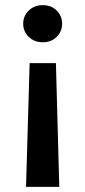

<svg xmlns="http://www.w3.org/2000/svg" viewBox="-20 -536 331 745"><path d="M146 -516Q179 -516 200 -495Q221 -474 221 -444Q221 -414 200 -393Q179 -372 146 -372Q113 -372 91.5 -393Q70 -414 70 -444Q70 -474 91.5 -495Q113 -516 146 -516ZM95 -291H197L210 189H81Z"/></svg>

Font: DM Sans SemiBold
Style: Regular
Weight: 600
Designer: Colophon Foundry, Jonny Pinhorn
Foundry: Colophon Foundry
Version: Version 4.004; ttfautohint (v1.8.4.7-5d5b)